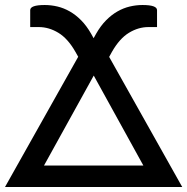

<svg xmlns="http://www.w3.org/2000/svg" viewBox="-34 -746 747 766"><path d="M538 -85.5 340 -444.5 141.5 -85.5ZM693 0H-14L278 -519.5L267 -539Q236.5 -592.5 198.8 -615.2Q161 -638 121 -638H86.5V-705.5Q86.5 -726 144.5 -726Q170 -726 195.2 -720Q220.5 -714 244.2 -700.5Q268 -687 289.8 -665Q311.5 -643 329.5 -611.5L339.5 -593.5L349.5 -611.5Q367.5 -643 389.2 -665Q411 -687 434.8 -700.5Q458.5 -714 483.8 -720Q509 -726 534.5 -726Q592.5 -726 592.5 -705.5V-638H558Q518 -638 480.5 -615.2Q443 -592.5 412.5 -539L401.5 -519Z"/></svg>

Font: Lato 2
Style: Regular
Weight: 500
Designer: Lukasz Dziedzic with Adam Twardoch and Botio Nikoltchev
Foundry: tyPoland Lukasz Dziedzic
Version: Version 2.015; 2015-08-06; http://www.latofonts.com/